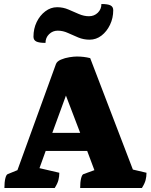

<svg xmlns="http://www.w3.org/2000/svg" viewBox="-20 -938 753 958"><path d="M2 0Q2 -29 6.5 -47.5Q11 -66 18 -69L67 -89L259 -618Q264 -632 284 -640.5Q304 -649 326.5 -652.5Q349 -656 363 -656Q381 -656 397.5 -654Q414 -652 430 -648L643 -92L711 -76Q711 -57 706.5 -39.5Q702 -22 688 0H380Q380 -29 384.5 -47.5Q389 -66 396 -69L451 -89L415 -185H208L177 -99L276 -76Q276 -57 271.5 -39.5Q267 -22 253 0ZM241 -275H380L309 -461ZM268 -785Q243 -785 225 -767.5Q207 -750 207 -724Q175 -724 161 -731Q147 -738 147 -755Q147 -795 163 -828Q179 -861 206 -881.5Q233 -902 265 -902Q295 -902 321.5 -890.5Q348 -879 373.5 -868Q399 -857 424 -857Q450 -857 468 -874.5Q486 -892 486 -918Q518 -918 531.5 -911Q545 -904 545 -887Q545 -848 529 -814.5Q513 -781 486.5 -760.5Q460 -740 427 -740Q397 -740 370.5 -751Q344 -762 319 -773.5Q294 -785 268 -785Z"/></svg>

Font: Petrona Black
Style: Regular
Weight: 900
Designer: Ringo R. Seeber
Foundry: Ringo R. Seeber
Version: Version 2.001; ttfautohint (v1.8.3)